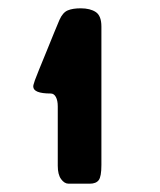

<svg xmlns="http://www.w3.org/2000/svg" viewBox="-20 -777 384 462"><path d="M174 -757Q197 -757 210.5 -748Q224 -739 224 -713V-380Q224 -352 217.5 -343.5Q211 -335 196 -335H145Q135 -335 127 -346Q119 -357 119 -378V-521Q119 -535 114.5 -543.5Q110 -552 102 -552Q60 -552 60 -569Q60 -572 61.5 -576Q63 -580 64 -584Q66 -590 74 -609.5Q82 -629 92 -653.5Q102 -678 110.5 -699Q119 -720 123 -729Q131 -747 143 -752Q155 -757 174 -757Z"/></svg>

Font: Yusei Magic
Style: Regular
Weight: 400
Designer: Tanukizamurai
Foundry: Yusei Magic Project
Version: Version 1.200